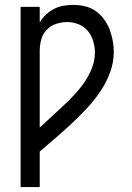

<svg xmlns="http://www.w3.org/2000/svg" viewBox="-20 -548 540 783"><path d="M64 215V-520H142V-456Q152 -474 167 -488Q182 -502 200 -511.5Q218 -521 238.5 -524.5Q259 -528 279 -528Q303 -528 326.5 -522.5Q350 -517 369.5 -503.5Q389 -490 403.5 -470.5Q418 -451 426.5 -429Q435 -407 439.5 -383.5Q444 -360 444 -337Q444 -293 428.5 -251.5Q413 -210 388.5 -174Q364 -138 334.5 -106.5Q305 -75 273 -45Q241 -15 208 13.5Q175 42 142 70V215ZM142 -28Q166 -50 190 -72Q214 -94 237.5 -116Q261 -138 283.5 -162Q306 -186 324.5 -213Q343 -240 355 -270.5Q367 -301 367 -334Q367 -357 360 -380.5Q353 -404 338 -422Q323 -440 300.5 -449Q278 -458 254 -458Q231 -458 208.5 -450.5Q186 -443 170 -426Q154 -409 148 -386Q142 -363 142 -340Z"/></svg>

Font: Iosevka srxl
Style: Regular
Weight: 400
Monospace: yes
Designer: Belleve Invis
Foundry: Belleve Invis
Version: Version 33.0.1; ttfautohint (v1.8.3)